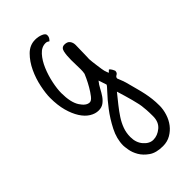

<svg xmlns="http://www.w3.org/2000/svg" viewBox="-208 -445 747 747"><g transform="rotate(-45 165.5 -71.5)"><path d="M288 -88Q288 -77 280 -73Q272 -69 272 -62Q271 -63 276 -51Q281 -39 285 -26Q292 1 297.5 21Q303 41 306.5 58Q310 75 312 92Q314 109 314 130Q314 151 307 173Q300 195 287 212Q274 229 255 240Q236 251 212 251Q175 251 153.5 236Q132 221 121 202Q110 183 107 164.5Q104 146 104 140Q104 103 123 66Q142 29 165 -1Q188 -31 207 -51Q226 -71 226 -74L215 -107Q205 -95 197.5 -80.5Q190 -66 181.5 -53.5Q173 -41 161.5 -32.5Q150 -24 133 -24Q115 -24 97 -35Q79 -46 65 -68Q51 -90 42.5 -121Q34 -152 34 -193Q34 -216 41 -250.5Q48 -285 63 -317Q78 -349 100.5 -371.5Q123 -394 153 -394Q170 -394 184.5 -388Q199 -382 199 -373Q199 -365 196 -360Q193 -355 188 -350Q185 -352 181.5 -354Q178 -356 172 -356Q150 -356 132.5 -336.5Q115 -317 103 -288.5Q91 -260 84.5 -229Q78 -198 78 -175Q78 -124 95 -97.5Q112 -71 131 -71Q140 -71 150.5 -84.5Q161 -98 170.5 -114.5Q180 -131 187 -146Q194 -161 195 -164Q197 -174 197 -187Q197 -198 196.5 -211.5Q196 -225 196 -239Q196 -265 200 -282.5Q204 -300 220 -300Q236 -300 243 -290.5Q250 -281 250 -268Q250 -259 249.5 -246.5Q249 -234 249 -222.5Q249 -211 248.5 -202.5Q248 -194 248 -192Q248 -186 249.5 -174.5Q251 -163 252.5 -151.5Q254 -140 255.5 -130.5Q257 -121 258 -118Q259 -115 261 -109Q263 -103 265 -100Q266 -102 269 -104.5Q272 -107 274 -109Q279 -106 283.5 -97.5Q288 -89 288 -88ZM254 39Q250 23 245 7Q240 -9 235 -26Q218 -5 202.5 14.5Q187 34 174.5 53Q162 72 154.5 92.5Q147 113 147 136Q147 167 164.5 187Q182 207 203 207Q226 207 246.5 190Q267 173 267 141Q267 120 266 106Q265 92 263.5 81.5Q262 71 259.5 61.5Q257 52 254 39Z"/></g></svg>

Font: Reenie Beanie
Style: Regular
Weight: 500
Designer: James Grieshaber
Foundry: James Grieshaber
Version: Version 1.000